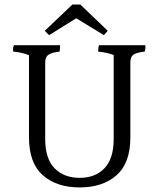

<svg xmlns="http://www.w3.org/2000/svg" viewBox="-20 -907 705 841"><path d="M314 -827 195 -753 176 -772 297 -887H332L452 -772L435 -753ZM616 -709Q617 -705 617 -698Q617 -691 614 -681Q578 -677 564.5 -667.5Q551 -658 551 -634V-305Q551 -193 490.5 -139.5Q430 -86 329 -86Q228 -86 167.5 -139.5Q107 -193 107 -305V-665Q76 -678 38 -681Q37 -685 37 -692Q37 -699 41 -709H243Q243 -689 241 -681Q206 -677 192 -667Q178 -657 178 -634V-298Q178 -212 219 -170Q260 -128 329 -128Q398 -128 438 -170.5Q478 -213 478 -298V-666Q450 -677 410 -681Q410 -701 414 -709Z"/></svg>

Font: Halant
Style: Regular
Weight: 400
Designer: Hitesh Malaviya (Devanagari), Satya Rajpurohit (Latin)
Foundry: Indian Type Foundry
Version: Version 1.100;PS 1.0;hotconv 1.0.78;makeotf.lib2.5.61930; tt